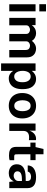

<svg xmlns="http://www.w3.org/2000/svg" viewBox="1406 -2168 924 3777"><g transform="rotate(90 1868.5 -280.0)"><path d="M204.5 -722.5V-591H62.5V-722.5ZM203.5 -517V0H64V-517Z M332.5 0V-517H475.5V-444Q499 -478 538.8 -502.5Q578.5 -527 639 -527Q678.5 -527 719.8 -506Q761 -485 784 -444Q809 -479.5 849.8 -503.2Q890.5 -527 940.5 -527Q979 -527 1018 -509.5Q1057 -492 1083.2 -451.5Q1109.5 -411 1109.5 -341V0H963.5V-323Q963.5 -370 937.5 -389Q911.5 -408 880.5 -408Q861 -408 841 -400.2Q821 -392.5 807 -375.5Q793 -358.5 793 -331V0H647.5V-336Q647.5 -371 621 -389.5Q594.5 -408 565.5 -408Q535.5 -408 507 -389Q478.5 -370 478.5 -331V0Z M1228 161V-517H1374.5L1375 -442.5Q1398.5 -478.5 1440.5 -502.8Q1482.5 -527 1535.5 -527Q1622 -527 1678.2 -462.5Q1734.5 -398 1734.5 -262.5Q1734.5 -168.5 1706.8 -108.2Q1679 -48 1630.5 -19Q1582 10 1521 10Q1471 10 1433.2 -15.5Q1395.5 -41 1374 -77.5V161ZM1486 -97Q1533 -97 1565.5 -136.2Q1598 -175.5 1598 -261.5Q1598 -336 1567.2 -378.5Q1536.5 -421 1486 -421Q1429 -421 1401.5 -375.2Q1374 -329.5 1374 -261.5Q1374 -218 1386 -180.5Q1398 -143 1423 -120Q1448 -97 1486 -97Z M2060.5 10Q1984.5 10 1928.2 -22.5Q1872 -55 1841.2 -114.5Q1810.5 -174 1810.5 -255.5Q1810.5 -337 1841 -398Q1871.5 -459 1928 -493Q1984.5 -527 2061 -527Q2137.5 -527 2193.2 -493.5Q2249 -460 2279.8 -399.2Q2310.5 -338.5 2310.5 -255.5Q2310.5 -177.5 2280.8 -117.8Q2251 -58 2195.2 -24Q2139.5 10 2060.5 10ZM2061 -98.5Q2099.5 -98.5 2123 -121Q2146.5 -143.5 2157 -180.2Q2167.5 -217 2167.5 -260.5Q2167.5 -301.5 2157.8 -337.8Q2148 -374 2124.8 -396.8Q2101.5 -419.5 2061 -419.5Q2022.5 -419.5 1998.5 -398Q1974.5 -376.5 1963.8 -340.5Q1953 -304.5 1953 -260.5Q1953 -220 1963 -182.8Q1973 -145.5 1996.5 -122Q2020 -98.5 2061 -98.5Z M2410.5 0V-517H2551V-394.5Q2569.5 -454 2611.5 -490.5Q2653.5 -527 2715 -527Q2731.5 -527 2737.5 -524V-385Q2733 -386.5 2726.8 -387.2Q2720.5 -388 2715.5 -388.5Q2629 -396 2592.8 -365.5Q2556.5 -335 2556.5 -283V0Z M3130 -415.5H3015L3016 -140Q3016 -111.5 3027 -104.2Q3038 -97 3062 -97H3131.5V-7Q3121 -2.5 3099.8 1.5Q3078.5 5.5 3041 5.5Q2972.5 5.5 2935.2 -12Q2898 -29.5 2883.8 -61Q2869.5 -92.5 2869.5 -134V-415.5H2785.5V-517H2874L2911 -673H3015V-517.5H3130Z M3386.5 10Q3312.5 10 3262.2 -31Q3212 -72 3212 -148Q3212 -233 3275.5 -277.2Q3339 -321.5 3476 -323L3541 -324V-355Q3541 -390.5 3520 -409.8Q3499 -429 3455.5 -428.5Q3423.5 -428 3395 -413.5Q3366.5 -399 3355.5 -363H3234Q3238.5 -447 3302 -487Q3365.5 -527 3462.5 -527Q3581 -527 3631 -483.2Q3681 -439.5 3681 -363.5V0H3559L3547 -89Q3520.5 -33 3480.8 -11.5Q3441 10 3386.5 10ZM3436 -86Q3462 -86 3486 -98.2Q3510 -110.5 3525.2 -130.2Q3540.5 -150 3541 -172.5V-249L3488.5 -248Q3452 -247.5 3420.5 -239.5Q3389 -231.5 3369.8 -212.8Q3350.5 -194 3350.5 -162.5Q3350.5 -126.5 3375.2 -106.2Q3400 -86 3436 -86Z"/></g></svg>

Font: Public Sans
Style: Bold
Weight: 700
Designer: The Public Sans project authors (U.S. Web Design System). Libre Franklin designed by Pablo Impallari and Rodrigo Fuenzal
Version: Version 1.008; ttfautohint (v1.8.1) -l 8 -r 50 -G 200 -x 14 